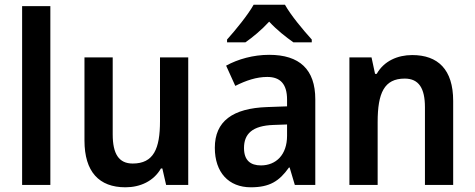

<svg xmlns="http://www.w3.org/2000/svg" viewBox="-20 -786 2017 816"><path d="M194 0V-760H74V0Z M780 -542H660V-271C660 -154 633 -91 544 -91C485 -91 459 -132 459 -215V-542H339V-189C339 -56 401 10 513 10C576 10 633 -16 664 -70H670L686 0H780Z M1191 -766H1058C1034 -723 981 -658 945 -618V-606H1023C1053 -627 1091 -658 1124 -694C1157 -658 1196 -628 1227 -606H1305V-618C1268 -659 1216 -721 1191 -766ZM1124 -553C1057 -553 992 -535 941 -507L980 -421C1026 -444 1070 -459 1116 -459C1171 -459 1200 -429 1200 -363V-334L1116 -331C968 -326 893 -270 893 -158C893 -53 952 10 1046 10C1126 10 1167 -16 1208 -74H1211L1233 0H1320V-364C1320 -491 1253 -553 1124 -553ZM1143 -255 1200 -257V-209C1200 -128 1153 -83 1089 -83C1045 -83 1017 -104 1017 -157C1017 -216 1051 -252 1143 -255Z M1732 -552C1670 -552 1612 -527 1581 -472H1574L1559 -542H1465V0H1585V-267C1585 -391 1613 -452 1700 -452C1760 -452 1786 -411 1786 -330V0H1906V-357C1906 -491 1841 -552 1732 -552Z"/></svg>

Font: Noto Sans Gurmukhi SemiCondensed SemiBold
Style: Regular
Weight: 600
Width: 4
Designer: Jelle Bosma - Monotype Design Team
Foundry: Monotype Imaging Inc.
Version: Version 2.004